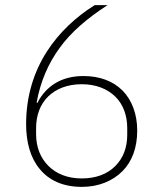

<svg xmlns="http://www.w3.org/2000/svg" viewBox="-20 -718 640 750"><path d="M300 12C225 12 171 -14 135 -58C99 -101 82 -162 82 -233C82 -344 113 -438 162 -515C211 -592 278 -653 350 -698H400C320 -646 258 -593 213 -531C168 -469 138 -400 123 -317L126 -316C161 -384 222 -421 306 -421C370 -421 422 -401 459 -364C495 -327 516 -273 516 -208C516 -141 496 -87 458 -49C420 -11 365 12 300 12ZM299 -21C355 -21 399 -38 430 -69C461 -100 477 -141 477 -192V-218C477 -267 461 -311 430 -341C399 -371 355 -389 299 -389C243 -389 199 -371 168 -341C137 -311 121 -267 121 -218V-194C121 -143 138 -101 169 -70C200 -39 244 -21 299 -21Z"/></svg>

Font: Plexus Sans ExtraLight
Style: Regular
Weight: 250
Version: Version 2.001;PS 002.001;hotconv 1.0.70;makeotf.lib2.5.58329